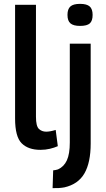

<svg xmlns="http://www.w3.org/2000/svg" viewBox="-20 -765 546 993"><path d="M166 -740V-161Q166 -113 181 -98.5Q196 -84 219 -84Q239 -84 268 -93L279 -9Q261 -1 238 4.5Q215 10 189 10Q126 10 92 -24Q58 -58 58 -152V-740ZM394 -631Q360 -631 344.5 -644Q329 -657 329 -688Q329 -718 344 -731.5Q359 -745 394 -745Q429 -745 444 -731.5Q459 -718 459 -688Q459 -657 444.5 -644Q430 -631 394 -631ZM449 -539V-23Q449 76 416.5 132Q384 188 313 204Q286 209 252 208L255 116Q268 115 280 111Q311 97 326 64Q341 31 341 -28V-539Z"/></svg>

Font: Georama Medium
Style: Regular
Weight: 500
Designer: Jean-Baptiste Levee
Foundry: Production Type
Version: Version 1.000